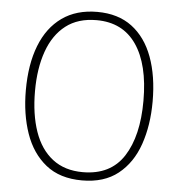

<svg xmlns="http://www.w3.org/2000/svg" viewBox="-52 -775 776 834"><g transform="rotate(5 335.5 -357.5)"><path d="M612 -358Q612 -254 583 -170.5Q554 -87 493 -38.5Q432 10 336 10Q239 10 178 -39Q117 -88 88 -171.5Q59 -255 59 -359Q59 -472 91 -554Q123 -636 185.5 -680.5Q248 -725 339 -725Q430 -725 490.5 -679.5Q551 -634 581.5 -551.5Q612 -469 612 -358ZM99 -359Q99 -258 125 -183Q151 -108 204 -67Q257 -26 336 -26Q457 -26 514.5 -115Q572 -204 572 -358Q572 -516 512.5 -602.5Q453 -689 339 -689Q258 -689 205 -648Q152 -607 125.5 -532.5Q99 -458 99 -359Z"/></g></svg>

Font: Noto Sans Arabic UI SmCn XLt
Style: Regular
Weight: 200
Width: 4
Designer: Monotype Design Team, Nadine Chahine and Nizar Qandah
Foundry: Monotype Imaging Inc.
Version: Version 2.010; ttfautohint (v1.8.4.7-5d5b)